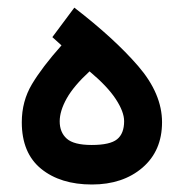

<svg xmlns="http://www.w3.org/2000/svg" viewBox="-20 -494 490 512"><path d="M178.2 -473.6Q284.7 -391.6 348.4 -317.9Q412.1 -244.1 412.1 -168Q412.1 -91.8 359.9 -46.9Q307.6 -2 225.1 -2Q141.1 -2 89.6 -43.9Q38.1 -85.9 38.1 -168Q38.1 -224.1 65.2 -269.5Q92.3 -314.9 144 -373L119.6 -395ZM218.8 -303.7Q176.8 -265.1 158 -231.7Q139.2 -198.2 139.2 -170.4Q139.2 -141.1 158 -124.3Q176.8 -107.4 224.6 -107.4Q273.4 -107.4 292.2 -122.6Q311 -137.7 311 -170.9Q311 -195.8 288.8 -229.7Q266.6 -263.7 218.8 -303.7Z"/></svg>

Font: Vazir Medium
Style: Medium
Weight: 500
Designer: Saber Rastikerdar
Foundry: Saber Rastikerdar
Version: Version 30.0.0